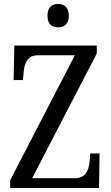

<svg xmlns="http://www.w3.org/2000/svg" viewBox="-20 -942 556 962"><path d="M271 -805C300 -805 325 -820 325 -863C325 -907 300 -922 271 -922C241 -922 218 -907 218 -863C218 -820 241 -805 271 -805ZM31 0H476L479 -173H432L429 -131C424 -86 408 -49 354 -49H141L465 -674V-714H52L48 -541H95L99 -584C103 -627 118 -665 170 -665H355L31 -39Z"/></svg>

Font: Noto Serif Myanmar Condensed
Style: Regular
Weight: 400
Width: 3
Designer: Ben Mitchell and the Monotype Design Team
Foundry: Monotype Imaging Inc.
Version: Version 2.106